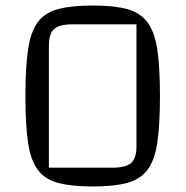

<svg xmlns="http://www.w3.org/2000/svg" viewBox="-20 -660 672 695"><path d="M72 -312Q72 -416 81.5 -480.5Q91 -545 116.5 -579.5Q142 -614 190 -627Q238 -640 316 -640Q393 -640 440.5 -627Q488 -614 514 -579Q540 -544 549.5 -480Q559 -416 559 -312Q559 -208 549.5 -144Q540 -80 514 -45.5Q488 -11 440.5 2Q393 15 316 15Q238 15 190 2Q142 -11 116.5 -45.5Q91 -80 81.5 -144Q72 -208 72 -312ZM157 -53H387Q435 -53 454.5 -70Q474 -87 474 -130V-572H244Q195 -572 176 -555Q157 -538 157 -495Z"/></svg>

Font: Changa Light
Style: Regular
Weight: 300
Designer: Eduardo Rodriguez Tunni
Foundry: Eduardo Rodriguez Tunni
Version: Version 3.002; ttfautohint (v1.8.2)